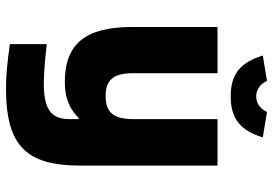

<svg xmlns="http://www.w3.org/2000/svg" viewBox="-155 -550 910 640"><g transform="rotate(90 300.0 -230.0)"><path d="M532 -45V-500H377V-219C377 -155 356 -127 300 -127C245 -127 224 -155 224 -219V-500H70V-215C70 -61 125 9 254 9C314 9 348 -12 373 -37H377V-7C377 46 355 79 260 79C223 79 166 74 127 69V192C190 201 231 205 275 205C472 205 532 132 532 -45ZM165 -651 250 -665C258 -645 277 -629 301 -629C327 -629 344 -645 353 -665L438 -651C415 -577 377 -544 301 -544C226 -544 188 -577 165 -651Z"/></g></svg>

Font: LT Wave Mono Black
Style: Regular
Weight: 900
Designer: Daniel Lyons
Version: Version 2.5 (Glyphs App)